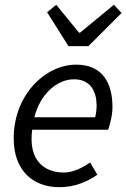

<svg xmlns="http://www.w3.org/2000/svg" viewBox="-20 -767 526 799"><path d="M176 -716 265 -575H348L486 -713L454 -747L313 -631H309L214 -747ZM297 -498C170 -498 37 -374 37 -191C37 -61 113 12 228 12C291 12 346 -12 385 -40L355 -91C324 -69 284 -49 246 -49C162 -49 97 -102 114 -227H430C436 -245 448 -283 448 -322C448 -422 406 -498 297 -498ZM376 -279H123C147 -375 217 -437 288 -437C358 -437 382 -384 382 -329C382 -310 380 -295 376 -279Z"/></svg>

Font: Cambridge Sans Italic
Style: Regular
Weight: 400
Italic angle: -11°
Version: Version 2.000;PS 002.000;hotconv 1.0.88;makeotf.lib2.5.64775